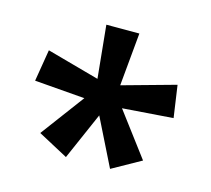

<svg xmlns="http://www.w3.org/2000/svg" viewBox="-72 -950 659 601"><g transform="rotate(15 257.5 -649.5)"><path d="M310 -866H203L220 -695L50 -742L33 -639L196 -626L91 -485L188 -433L255 -586L331 -433L424 -485L318 -626L482 -638L467 -742L294 -694Z"/></g></svg>

Font: Noto Sans Malayalam UI ExtraCondensed SemiBold
Style: Regular
Weight: 600
Width: 2
Designer: Jelle Bosma - Monotype Design Team
Foundry: Monotype Imaging Inc.
Version: Version 2.104